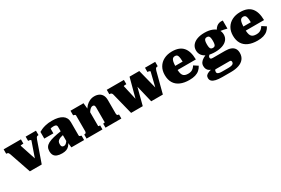

<svg xmlns="http://www.w3.org/2000/svg" viewBox="98 -1787 4749 3241"><g transform="rotate(-30 2472.0 -166.5)"><path d="M501 -440Q501 -445 494.5 -450Q488 -455 477 -457.5Q466 -460 452 -460H448V-543H649V-457H643Q630 -457 621 -452.5Q612 -448 605 -437Q598 -426 591 -407L448 0H217L76 -412Q70 -430 63 -439.5Q56 -449 47 -453Q38 -457 23 -457H19V-543H356V-460H351Q338 -460 326 -459Q314 -458 306.5 -456.5Q299 -455 299 -452L423 -74L392 -127Z M1017 -327V-254Q982 -247 958 -238.5Q934 -230 919 -219.5Q904 -209 896 -197.5Q888 -186 885 -172.5Q882 -159 882 -145Q882 -121 887.5 -107.5Q893 -94 904.5 -88.5Q916 -83 932 -83Q947 -83 960.5 -90.5Q974 -98 988 -114Q1002 -130 1017 -157L1027 -110Q1007 -65 982.5 -39Q958 -13 924.5 -1Q891 11 845 11Q786 11 747 -4Q708 -19 689.5 -50Q671 -81 671 -131Q671 -175 690 -206Q709 -237 750 -259Q791 -281 857 -297.5Q923 -314 1017 -327ZM1026 0 1014 -106 1005 -101V-412Q1005 -425 1000 -436Q995 -447 981.5 -453Q968 -459 941 -459Q903 -459 878 -449Q853 -439 845 -427Q834 -431 830.5 -438.5Q827 -446 832 -454.5Q837 -463 849 -468.5Q861 -474 881 -473V-357H704V-487Q720 -497 754 -513Q788 -529 841 -541.5Q894 -554 966 -554Q1030 -554 1079.5 -542.5Q1129 -531 1163 -508.5Q1197 -486 1214.5 -452Q1232 -418 1232 -372V-114Q1232 -106 1235.5 -101.5Q1239 -97 1246.5 -94.5Q1254 -92 1266 -88L1274 -86V0Z M1322 0V-79H1324Q1337 -79 1345.5 -83Q1354 -87 1359 -97Q1364 -107 1364 -125V-426Q1364 -435 1360.5 -439Q1357 -443 1349.5 -446Q1342 -449 1330 -452L1322 -454V-543H1576L1589 -415L1597 -414V-86Q1597 -84 1602.5 -82Q1608 -80 1615 -79.5Q1622 -79 1628 -79H1632V0ZM2000 0H1691V-79H1693Q1700 -79 1707.5 -79.5Q1715 -80 1720 -82Q1725 -84 1725 -87V-378Q1725 -394 1721 -404.5Q1717 -415 1708.5 -421Q1700 -427 1685 -427Q1666 -427 1647 -413Q1628 -399 1609 -373Q1590 -347 1569 -306L1572 -402Q1591 -446 1623.5 -480Q1656 -514 1699 -534Q1742 -554 1789 -554Q1843 -554 1881 -534Q1919 -514 1939 -476Q1959 -438 1959 -382V-125Q1959 -107 1963.5 -97Q1968 -87 1976.5 -83Q1985 -79 1997 -79H2000Z M2519 -390 2486 -400 2582 0H2809L2915 -406Q2921 -425 2927.5 -436Q2934 -447 2943.5 -452Q2953 -457 2967 -457H2973V-543H2774V-460H2777Q2791 -460 2801.5 -457.5Q2812 -455 2818.5 -450Q2825 -445 2825 -440L2739 -91L2777 -92L2663 -543H2473L2352 -89L2391 -92L2309 -452Q2309 -455 2316 -456.5Q2323 -458 2334.5 -459Q2346 -460 2359 -460H2363V-543H2029V-457H2034Q2049 -457 2059 -452.5Q2069 -448 2076 -438.5Q2083 -429 2087 -411L2190 0H2417Z M3231 -269Q3231 -220 3237 -185.5Q3243 -151 3257.5 -130Q3272 -109 3297 -99.5Q3322 -90 3358 -90Q3394 -90 3419 -100Q3444 -110 3463 -128.5Q3482 -147 3497 -171L3577 -119Q3555 -76 3521 -46.5Q3487 -17 3438.5 -2.5Q3390 12 3323 12Q3221 12 3148.5 -20Q3076 -52 3038.5 -114.5Q3001 -177 3001 -268Q3001 -355 3038.5 -419Q3076 -483 3144.5 -518.5Q3213 -554 3304 -554Q3377 -554 3430 -534Q3483 -514 3517.5 -474Q3552 -434 3569.5 -374.5Q3587 -315 3588 -235H3175V-315H3396L3378 -283Q3377 -340 3373 -375Q3369 -410 3361.5 -428.5Q3354 -447 3340.5 -454Q3327 -461 3309 -461Q3289 -461 3274.5 -453Q3260 -445 3250 -424Q3240 -403 3235.5 -365.5Q3231 -328 3231 -269Z M4310 -419Q4274 -429 4245 -434.5Q4216 -440 4191.5 -443.5Q4167 -447 4141 -449L4116 -437Q4132 -473 4149.5 -501Q4167 -529 4189.5 -547.5Q4212 -566 4241.5 -574Q4271 -582 4310 -577ZM3935 -180Q3851 -180 3790.5 -202Q3730 -224 3697.5 -265.5Q3665 -307 3665 -365Q3665 -423 3698 -465Q3731 -507 3791.5 -530Q3852 -553 3935 -553Q4018 -553 4079.5 -530Q4141 -507 4174 -465Q4207 -423 4207 -365Q4207 -307 4174 -265.5Q4141 -224 4079.5 -202Q4018 -180 3935 -180ZM3935 -259Q3958 -259 3970.5 -268.5Q3983 -278 3988.5 -301Q3994 -324 3994 -363Q3994 -402 3988.5 -425.5Q3983 -449 3970.5 -459Q3958 -469 3935 -469Q3914 -469 3901 -459Q3888 -449 3882 -425.5Q3876 -402 3876 -363Q3876 -324 3881.5 -301Q3887 -278 3900.5 -268.5Q3914 -259 3935 -259ZM3826 246Q3753 246 3704 235Q3655 224 3630.5 200.5Q3606 177 3606 139Q3606 109 3623.5 89Q3641 69 3680 55Q3719 41 3784 30L3819 55Q3800 64 3790 73.5Q3780 83 3776.5 93.5Q3773 104 3773 119Q3773 134 3783 144Q3793 154 3814 159Q3835 164 3869 164H3985Q4028 164 4053 157.5Q4078 151 4088.5 138Q4099 125 4099 107Q4099 93 4092 84Q4085 75 4068 75H3738L3752 53Q3717 45 3691.5 29Q3666 13 3653 -13Q3640 -39 3640 -75Q3640 -112 3660 -141Q3680 -170 3718 -192.5Q3756 -215 3809 -231L3865 -211Q3842 -200 3827.5 -189.5Q3813 -179 3807 -169Q3801 -159 3801 -147Q3801 -129 3811.5 -121.5Q3822 -114 3848 -114H4088Q4154 -114 4198 -97Q4242 -80 4264.5 -46Q4287 -12 4287 40Q4287 109 4251 155Q4215 201 4149.5 223.5Q4084 246 3996 246Z M4560 -269Q4560 -220 4566 -185.5Q4572 -151 4586.5 -130Q4601 -109 4626 -99.5Q4651 -90 4687 -90Q4723 -90 4748 -100Q4773 -110 4792 -128.5Q4811 -147 4826 -171L4906 -119Q4884 -76 4850 -46.5Q4816 -17 4767.5 -2.5Q4719 12 4652 12Q4550 12 4477.5 -20Q4405 -52 4367.5 -114.5Q4330 -177 4330 -268Q4330 -355 4367.5 -419Q4405 -483 4473.5 -518.5Q4542 -554 4633 -554Q4706 -554 4759 -534Q4812 -514 4846.5 -474Q4881 -434 4898.5 -374.5Q4916 -315 4917 -235H4504V-315H4725L4707 -283Q4706 -340 4702 -375Q4698 -410 4690.5 -428.5Q4683 -447 4669.5 -454Q4656 -461 4638 -461Q4618 -461 4603.5 -453Q4589 -445 4579 -424Q4569 -403 4564.5 -365.5Q4560 -328 4560 -269Z"/></g></svg>

Font: Roboto Serif 20pt Black
Style: Regular
Weight: 900
Version: Version 1.008